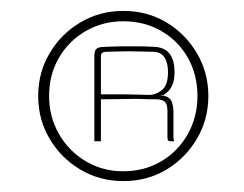

<svg xmlns="http://www.w3.org/2000/svg" viewBox="-20 -611 447 352"><path d="M70 -435Q70 -397 88 -365.5Q106 -334 137 -315.5Q168 -297 206 -297Q245 -297 276 -315.5Q307 -334 324.5 -365.5Q342 -397 342 -435Q342 -474 324.5 -505Q307 -536 276 -554Q245 -572 206 -572Q168 -572 137 -554Q106 -536 88 -505Q70 -474 70 -435ZM50 -435Q50 -478 71 -513.5Q92 -549 127.5 -570Q163 -591 206 -591Q250 -591 285 -570Q320 -549 341 -513.5Q362 -478 362 -435Q362 -392 341 -356.5Q320 -321 285 -300Q250 -279 206 -279Q163 -279 127.5 -300Q92 -321 71 -356.5Q50 -392 50 -435ZM253 -429Q253 -429 241.5 -429.5Q230 -430 210 -429.5Q190 -429 165 -429V-352H153V-508Q153 -519 157.5 -522Q162 -525 170 -525Q175 -525 183.5 -525.5Q192 -526 201 -526Q210 -526 219 -526Q228 -526 237 -526Q246 -526 253.5 -525.5Q261 -525 266 -525Q284 -523 292 -511Q300 -499 300 -479Q300 -463 295 -453Q290 -443 280 -437Q279 -437 277.5 -437Q276 -437 275 -437V-436Q275 -436 277 -436Q279 -436 279 -436Q292 -433 295 -424Q298 -415 298 -406V-358Q298 -357 298.5 -354.5Q299 -352 300 -352H293Q290 -352 288.5 -353Q287 -354 287 -360V-408Q287 -420 282 -424.5Q277 -429 265 -429ZM165 -438Q171 -438 183 -438Q195 -438 209 -438Q223 -438 235 -437.5Q247 -437 253 -437Q266 -437 277 -446Q288 -455 288 -479Q288 -495 282 -505Q276 -515 263 -516Q254 -516 241.5 -516.5Q229 -517 216 -517Q203 -517 191.5 -516.5Q180 -516 174 -516Q173 -516 169 -515Q165 -514 165 -507Z"/></svg>

Font: Genos ExtraLight
Style: Regular
Weight: 250
Designer: Robert E. Leuschke
Foundry: Robert E. Leuschke
Version: Version 1.010